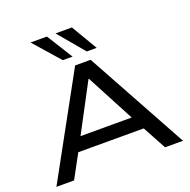

<svg xmlns="http://www.w3.org/2000/svg" viewBox="-159 -1101 1245 1257"><g transform="rotate(-20 463.0 -473.0)"><path d="M22 0 409 -705H517L904 0H779L671 -199L729 -164H194L253 -199L145 0ZM461 -592 270 -232 235 -258H689L654 -232L464 -592ZM512 -765 360 -946H474L581 -765ZM345 -765 186 -946H300L413 -765Z"/></g></svg>

Font: Nunito Sans 10pt Expanded SemiBold
Style: Regular
Weight: 600
Width: 7
Designer: Vernon Adams
Foundry: Vernon Adams
Version: Version 3.101;gftools[0.9.27]